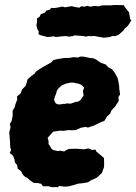

<svg xmlns="http://www.w3.org/2000/svg" viewBox="-20 -747 559 788"><path d="M190.8 21 180.2 17.6 156 17.4 148.8 7.2 135.2 4.4 117.2 3.2 102.8 -7 91.4 -17.6 83.8 -20.6 73.6 -30 67 -43.8 52.2 -55.4 50.6 -69 41.4 -79.6 39.4 -93.2 33.6 -107.6 19.8 -119.4 25.8 -131.6 21.8 -144 21.2 -164.2 19.4 -186.6 17.8 -203 23.2 -224.4 20.4 -238.6 27.6 -250.2 32.2 -272.8 31.6 -292 41 -308.8 43.4 -319.6 51 -339.2 49.6 -351 64.4 -363.4 71 -380 85 -394.6 89.8 -408.8 92.2 -420.2 104.8 -432 120.6 -443.6 127.2 -452.8 140.8 -462.4 156.2 -471.8 177.2 -483.6 191.2 -491.4 199 -500.6 216.8 -504.6 243.4 -509 264.8 -509.4 279.8 -512.2 301.4 -511.2 308.2 -514.6H323.8L348.6 -509.2L362.8 -507.8L375.2 -502.4L385 -495.2L395.4 -488.4L413.8 -482.4L425.6 -470L439.6 -462.6L451.2 -448.6L455.8 -439.8L462.4 -427.6L466.4 -409.4L469.2 -393.6L469.4 -383.4L472.8 -359.2L466.2 -349.2L467.2 -332.4L460.2 -321.8L451.4 -308.2L437.8 -294.6L432 -280.6L418.6 -268.6L408.8 -251.4L391.6 -244.4L367.2 -232.4L341 -223.4L330.6 -226.2L311.2 -222.4L290 -213L274.6 -212.6L259.4 -213L240.6 -210L227.6 -210.8L199 -206.8L188 -195.4L175.4 -181L179.2 -168.6L179.4 -155.6L185.2 -147.6L191.6 -136.4L198.4 -131.2L218.4 -127L226.2 -128.6L243.6 -125.4L251.2 -130.6L262.8 -135.8L291.4 -136.6L317 -135.2L325 -134L342.6 -138L357.4 -131.8L372.2 -132.8L375 -125.4L394 -109.6L406.8 -98.4L407.2 -84.2V-62.4L398 -36.6L390.4 -29.8L377.4 -17.8L354.4 -7.4L340.8 1.2L318.4 5L300.6 6.8L285 11.8L261.8 17.8L245.8 19.2L222.8 16.2L217.4 21.2ZM218.8 -318.4H227.2L239.6 -320.8L246.4 -320.6L254.8 -322.6L270.4 -321.6L281 -325.4L290 -328.6L301.2 -330L310.4 -336.4L315.8 -344.2L323.2 -355.2L320.4 -371.4L322 -379.2L325.6 -386.4L320.2 -393.6L312 -399.8L303.2 -403.4L294.6 -404.8L283.4 -407.8L271 -408L254 -404.6L246.2 -402.2L233 -396.2L226 -390L219.4 -383.6L213 -374L210 -361.2L205.8 -352.4L202 -339.2L203.8 -331.4L209 -322.4ZM175.8 -594.8 147.2 -602.2 137.6 -607.2 139.4 -617.4 132.8 -628.4 129.4 -644.2 132.2 -658.6 131.4 -671 143 -679.2 147.6 -689 163.8 -694.8 170 -703.6 184.2 -707 190.4 -714.6 203 -714 213.8 -715.4 236 -720 246.6 -717 273.8 -721.6 290.2 -718 305.8 -715.4 312.6 -721.2 326.4 -719.8 339.4 -722.8 350.4 -719.6 368.6 -722.8 384 -721 397 -724.6 404.8 -725.2H439.2L447.6 -726.6L487.8 -725.8L492.2 -718.6L502.2 -705.4L509.6 -696.6L514.4 -669L518.8 -663.2L509.4 -647.6L502 -638.2L491.4 -629.4L488.2 -623L465.4 -603.2L450.4 -598.2L443.2 -599.8L430.2 -595L406 -592.2L376.8 -597.4L367 -599.4L355.2 -598.2L343.4 -599.4L333.4 -596.6L323.4 -599L301.4 -600.6L287.4 -602L277 -598.4L259.2 -596.6L252 -599.2L226.6 -597.2L208.6 -594.8L200.8 -598Z"/></svg>

Font: Winky Rough
Style: Italic
Weight: 400
Italic angle: -8.97852°
Designer: Simon Atzbach
Foundry: typofactur
Version: Version 1.206